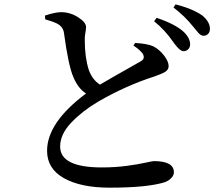

<svg xmlns="http://www.w3.org/2000/svg" viewBox="-20 -822 1040 890"><path d="M598.6 -610.4 606.4 -623Q665 -619.1 690.4 -607.4Q718.8 -592.8 740.2 -564.9Q761.7 -537.1 761.7 -515.6Q761.7 -500 747.6 -490.2Q733.4 -480.5 696.3 -467.8Q562.5 -424.8 434.6 -350.6Q360.4 -306.6 309.6 -252.9Q258.8 -199.2 258.8 -142.6Q258.8 -45.9 452.1 -45.9Q513.7 -45.9 567.9 -53.2Q622.1 -60.5 654.3 -67.9Q686.5 -75.2 693.4 -75.2Q786.1 -75.2 786.1 -23.4Q786.1 -9.8 774.4 2.9Q762.7 15.6 744.1 22.5Q664.1 47.9 488.3 47.9Q354.5 47.9 276.4 3.9Q198.2 -40 198.2 -123Q198.2 -253.9 378.9 -388.7Q342.8 -411.1 320.3 -463.9Q296.9 -517.6 276.4 -669.9Q272.5 -697.3 246.1 -711.9Q224.6 -722.7 189.5 -732.4L188.5 -750Q237.3 -765.6 262.7 -765.6Q304.7 -765.6 341.8 -742.2Q378.9 -718.8 378.9 -696.3Q378.9 -687.5 375.5 -668Q372.1 -648.4 373 -634.8Q373 -555.7 391.6 -498Q408.2 -452.1 443.4 -429.7Q468.8 -445.3 632.8 -538.1Q646.5 -545.9 646.5 -557.1Q646.5 -568.4 636.7 -579.1Q627 -589.8 617.7 -597.2Q608.4 -604.5 598.6 -610.4ZM694.3 -723.6 706.1 -739.3Q791 -710.9 831.1 -674.8Q861.3 -645.5 861.3 -616.2Q861.3 -602.5 852.1 -593.3Q842.8 -584 829.1 -585Q814.5 -585 788.1 -620.1Q785.2 -625 783.2 -627Q745.1 -682.6 694.3 -723.6ZM784.2 -787.1 793.9 -801.8Q874 -781.2 918 -750Q953.1 -720.7 953.1 -688.5Q953.1 -673.8 944.8 -665Q936.5 -656.2 922.9 -656.2Q917 -656.2 910.6 -660.2Q904.3 -664.1 900.4 -668.5Q896.5 -672.9 887.7 -683.6Q878.9 -694.3 874 -700.2Q835.9 -748 784.2 -787.1Z"/></svg>

Font: GenYoMin TW TTF SemiBold
Style: Regular
Weight: 600
Version: Version 1.300